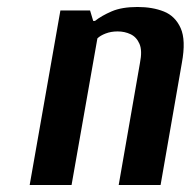

<svg xmlns="http://www.w3.org/2000/svg" viewBox="-20 -530 546 550"><path d="M65 0 153 -500H238L247 -470H252Q271 -485 300 -497.5Q329 -510 374 -510Q417 -510 449.5 -497Q482 -484 497.5 -449.5Q513 -415 501 -350L440 0H320L381 -350Q388 -385 379.5 -404.5Q371 -424 354 -432Q337 -440 317 -440Q298 -440 282.5 -434Q267 -428 259 -420L185 0Z"/></svg>

Font: Cuprum
Style: Bold Italic
Weight: 700
Italic angle: -10°
Designer: Jovanny Lemonad
Foundry: Jovanny Lemonad
Version: Version 3.000